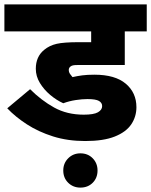

<svg xmlns="http://www.w3.org/2000/svg" viewBox="-20 -642 688 874"><path d="M378 -191Q354 -191 324.5 -186.5Q295 -182 268 -172Q237 -186 208.5 -210Q180 -234 161.5 -264.5Q143 -295 143 -329Q143 -384 181 -415Q205 -435 238 -442.5Q271 -450 339 -450H395V-499H0V-622H648V-499H548V-346H333Q319 -346 312.5 -344.5Q306 -343 302 -340Q293 -334 293 -323Q293 -314 298 -306.5Q303 -299 310 -291Q332 -296 354.5 -299Q377 -302 410 -302Q504 -302 552.5 -261Q601 -220 601 -154Q601 -111 577.5 -76Q554 -41 502.5 -20.5Q451 0 368 0Q288 0 221.5 -21Q155 -42 102.5 -76Q50 -110 13 -149L117 -236Q168 -185 226.5 -152.5Q285 -120 361 -120Q407 -120 426 -131Q445 -142 445 -159Q445 -174 430.5 -182.5Q416 -191 378 -191ZM268 134Q268 101 290.5 78.5Q313 56 346 56Q380 56 402 78.5Q424 101 424 134Q424 168 402 190Q380 212 346 212Q313 212 290.5 190Q268 168 268 134Z"/></svg>

Font: Noto Sans ExtraBold
Style: Regular
Weight: 800
Designer: Monotype Design Team
Foundry: Monotype Imaging Inc.
Version: Version 2.007